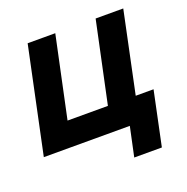

<svg xmlns="http://www.w3.org/2000/svg" viewBox="-171 -655 895 921"><g transform="rotate(-20 276.5 -195.0)"><path d="M360 150 392 0H-47L67 -540H208L120 -126H326L414 -540H555L468 -126H559L501 150Z"/></g></svg>

Font: Geist Mono Black
Style: Italic
Weight: 900
Italic angle: -12°
Monospace: yes
Designer: Basement.studio, Andrés Briganti, Mateo Zaragoza
Foundry: Basement.studio, Vercel, Andrés Briganti, Guido Ferreyra, Mateo Zaragoza
Version: Version 1.500; ttfautohint (v1.8.4.7-5d5b)